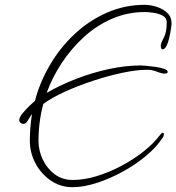

<svg xmlns="http://www.w3.org/2000/svg" viewBox="-20 -722 733 798"><path d="M282 56Q231 56 190.5 28Q150 0 127 -44Q104 -88 104 -137Q104 -193 113 -248Q107 -241 97.5 -224Q88 -207 78 -207Q71 -207 65.5 -211.5Q60 -216 60 -223Q60 -234 73 -250Q86 -266 101.5 -281Q117 -296 125 -302Q145 -379 187 -451Q229 -523 289 -579.5Q349 -636 423.5 -669Q498 -702 582 -702Q604 -702 630 -694Q656 -686 674.5 -669Q693 -652 693 -625Q693 -619 690.5 -602Q688 -585 683.5 -565Q679 -545 672 -531Q665 -517 655 -517Q651 -517 649.5 -522.5Q648 -528 648 -531Q648 -542 660.5 -564.5Q673 -587 673 -629Q673 -648 656 -657Q639 -666 617.5 -669Q596 -672 582 -672Q510 -672 445.5 -644Q381 -616 328.5 -568Q276 -520 236.5 -460Q197 -400 174 -336Q229 -368 296 -394Q363 -420 432.5 -435Q502 -450 566 -450Q571 -450 588.5 -448.5Q606 -447 626.5 -444Q647 -441 662 -436Q677 -431 677 -423Q677 -419 672.5 -417.5Q668 -416 666 -416Q652 -416 632.5 -424Q613 -432 591 -432Q548 -432 489 -419.5Q430 -407 367.5 -386.5Q305 -366 250 -341Q195 -316 160 -290Q150 -253 145 -214.5Q140 -176 140 -137Q140 -97 157.5 -59.5Q175 -22 207 2Q239 26 282 26Q329 26 380.5 10.5Q432 -5 482.5 -31.5Q533 -58 575.5 -91.5Q618 -125 646 -162Q648 -164 650.5 -167Q653 -170 656 -170Q661 -170 661 -164Q661 -160 659.5 -156Q658 -152 656 -150Q632 -112 588 -75Q544 -38 490 -8.5Q436 21 381.5 38.5Q327 56 282 56Z"/></svg>

Font: Licorice
Style: Regular
Weight: 400
Designer: Robert E. Leuschke
Foundry: Robert E. Leuschke
Version: Version 1.010; ttfautohint (v1.8.3)